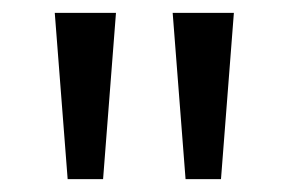

<svg xmlns="http://www.w3.org/2000/svg" viewBox="-20 -734 448 298"><path d="M160 -714 140 -456H85L65 -714ZM343 -714 323 -456H268L248 -714Z"/></svg>

Font: Noto Sans Cherokee
Style: Regular
Weight: 400
Designer: Monotype Design Team
Foundry: Monotype Imaging Inc.
Version: Version 2.001